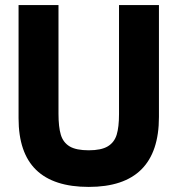

<svg xmlns="http://www.w3.org/2000/svg" viewBox="-20 -717 698 755"><path d="M53 -252V-697H210V-270Q210 -217.5 219.2 -187Q228.5 -156.5 254 -141.2Q279.5 -126 329 -126Q378 -126 403.8 -141.5Q429.5 -157 438.8 -187.2Q448 -217.5 448 -268V-697H605V-257Q605 18 329 18Q191 18 122 -49Q53 -116 53 -252Z"/></svg>

Font: HK Grotesk Black
Style: Regular
Weight: 900
Designer: Alfredo Marco Pradil
Foundry: Hanken Design Co.
Version: Version 3.001